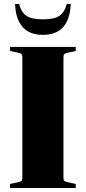

<svg xmlns="http://www.w3.org/2000/svg" viewBox="-20 -933 426 953"><path d="M55 -913H75Q85 -873 110.5 -855Q136 -837 193 -837Q250 -837 275.5 -855Q301 -873 311 -913H331Q329 -841 295 -800.5Q261 -760 193 -760Q125 -760 91 -800.5Q57 -841 55 -913ZM67 -672 30 -680V-700H356V-680L319 -672Q304 -669 299.5 -665Q295 -661 295 -650V-50Q295 -39 299.5 -35Q304 -31 319 -28L356 -20V0H30V-20L67 -28Q82 -31 86.5 -35Q91 -39 91 -50V-650Q91 -661 86.5 -665Q82 -669 67 -672Z"/></svg>

Font: Chonburi
Style: Regular
Weight: 400
Designer: Thanarat Vachiruckul and Stawix Ruecha
Foundry: Cadson Demak & Katatrad
Version: Version 1.000